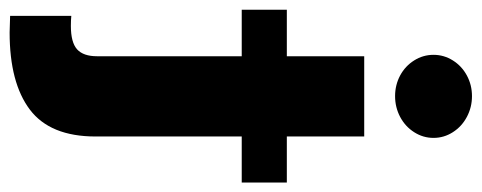

<svg xmlns="http://www.w3.org/2000/svg" viewBox="-361 -474 991 395"><g transform="rotate(90 134.5 -276.5)"><path d="M217.8 -530.3V-371.1H312.5V-278.3H217.8V22.5Q217.8 115.7 162.6 157.5Q107.4 199.2 3.9 199.2L-30.3 198.2V72.3Q-21.5 73.2 -9.8 73.2Q24.4 73.2 38.6 60.3Q52.7 47.4 52.7 19.5V-278.3H-43V-371.1H52.7V-530.3ZM49.8 -672.9Q49.8 -694.3 61.3 -712.6Q72.8 -731 92.3 -741.5Q111.8 -752 134.8 -752Q157.7 -752 177.5 -741.5Q197.3 -731 209 -712.6Q220.7 -694.3 220.7 -672.9Q220.7 -651.4 209 -633.1Q197.3 -614.7 177.5 -604.2Q157.7 -593.8 134.8 -593.8Q111.8 -593.8 92.3 -604.2Q72.8 -614.7 61.3 -633.1Q49.8 -651.4 49.8 -672.9Z"/></g></svg>

Font: Pretendard GOV ExtraBold
Style: Regular
Weight: 800
Designer: Base glyphs from Inter by Rasmus Andersson; Hangeul glyphs from Noto Sans CJK(Source Han Sans) by Jang Soo-young and Kan
Foundry: Kil Hyung-jin
Version: Version 1.309